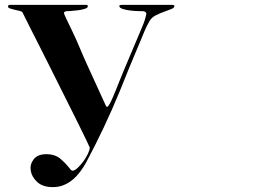

<svg xmlns="http://www.w3.org/2000/svg" viewBox="-20 -753 1040 787"><path d="M277 -53Q287 -54 299 -65.5Q311 -77 322 -92Q333 -107 340.5 -123Q348 -139 348 -148Q348 -149 332.5 -181.5Q317 -214 293 -262Q269 -310 240.5 -367Q212 -424 186.5 -475Q161 -526 142 -563.5Q123 -601 118 -611Q116 -615 108.5 -629.5Q101 -644 93 -660.5Q85 -677 78 -690.5Q71 -704 71 -704Q67 -707 57.5 -709Q48 -711 38 -713.5Q28 -716 20.5 -718.5Q13 -721 13 -726Q13 -733 20 -733H334Q340 -733 340 -727Q340 -721 328 -717Q316 -713 300.5 -711Q285 -709 270.5 -708Q256 -707 251 -707L244 -704Q241 -701 243 -696Q250 -679 258 -663Q266 -647 274 -630Q291 -595 306 -559Q321 -523 337 -488Q354 -450 371 -413.5Q388 -377 405 -339Q407 -336 411 -325.5Q415 -315 419 -315Q423 -315 430 -328Q437 -341 444 -357.5Q451 -374 457 -389Q463 -404 465 -409Q484 -457 504 -503.5Q524 -550 544 -598Q554 -623 564.5 -647Q575 -671 580 -697L578 -702L576 -704L569 -707Q563 -707 546.5 -707.5Q530 -708 513 -710Q496 -712 482.5 -716.5Q469 -721 469 -729Q469 -731 472 -732Q475 -733 477 -733H687Q689 -733 692 -732Q695 -731 695 -729Q695 -721 682.5 -716Q670 -711 653 -705Q636 -699 619 -690.5Q602 -682 593 -667Q580 -645 570.5 -621Q561 -597 551 -574Q530 -525 510 -476Q490 -427 470 -377Q439 -302 405 -230Q371 -158 333 -87Q322 -67 308.5 -49Q295 -31 278.5 -17Q262 -3 241.5 5.5Q221 14 197 14Q155 14 132.5 -7Q110 -28 106 -53.5Q102 -79 118 -100Q134 -121 170 -121Q206 -121 228.5 -101.5Q251 -82 271 -56Z"/></svg>

Font: SoukouMincho
Style: Regular
Weight: 400
Designer: Dr. Ken Lunde (project architect, glyph set definition & overall production); Masataka HATTORI  (production & ideograph 
Foundry: Adobe Systems Incorporated
Version: Version 1.00